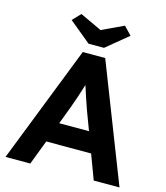

<svg xmlns="http://www.w3.org/2000/svg" viewBox="-130 -1009 957 1108"><g transform="rotate(15 348.0 -455.0)"><path d="M8 0 282 -700H416L689 0H535L480 -147H212L156 0ZM297 -374 257 -268H435L394 -377Q385 -401 371.5 -442Q358 -483 346 -520Q335 -483 322 -445Q309 -407 297 -374ZM302 -755 172 -862 218 -910 348 -849 478 -910 524 -862 394 -755Z"/></g></svg>

Font: Lexend Deca SemiBold
Style: Regular
Weight: 600
Designer: Bonnie Shaver-Troup, Thomas Jockin
Foundry: Lexend
Version: Version 1.008; ttfautohint (v1.8.4.7-5d5b)